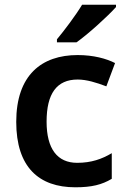

<svg xmlns="http://www.w3.org/2000/svg" viewBox="-20 -786 541 816"><path d="M473 -756V-766H329C302 -721 253 -656 222 -619V-606H305C355 -641 440 -719 473 -756ZM300 10C370 10 413 -1 455 -26V-135C413 -110 368 -94 308 -94C224 -94 178 -153 178 -269C178 -388 221 -448 310 -448C348 -448 390 -435 432 -419L469 -518C432 -537 377 -552 310 -552C157 -552 49 -467 49 -268C49 -76 145 10 300 10Z"/></svg>

Font: Noto Sans Bamum SemiBold
Style: Regular
Weight: 600
Designer: Monotype Design Team
Foundry: Monotype Imaging Inc.
Version: Version 2.002